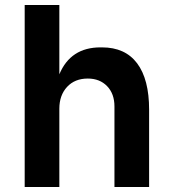

<svg xmlns="http://www.w3.org/2000/svg" viewBox="-20 -750 688 770"><path d="M79 -730H218V-452Q263 -560 383 -560H389Q482 -560 530 -496Q578 -432 578 -310V0H439V-323Q439 -374 409.5 -404.5Q380 -435 332 -435Q280 -435 249 -401.5Q218 -368 218 -314V0H79Z"/></svg>

Font: Sora-SIA SemiBold
Style: Regular
Weight: 600
Designer: Jonathan Barnbrook, Julián Moncada
Foundry: Barnbrook Fonts
Version: Version 2.000